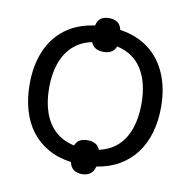

<svg xmlns="http://www.w3.org/2000/svg" viewBox="-89 -859 999 1004"><g transform="rotate(10 410.5 -357.0)"><path d="M411.1 57.6Q384.3 57.6 366.9 45.2Q349.6 32.7 343.8 5.4Q273.4 -4.4 220.5 -34.7Q167.5 -64.9 131.8 -112.3Q96.2 -159.7 78.4 -222.4Q60.5 -285.2 60.5 -358.9Q60.5 -458 92.5 -534.4Q124.5 -610.8 187.7 -658.9Q251 -707 344.2 -719.7Q350.6 -748.5 367.9 -759.5Q385.3 -770.5 411.1 -770.5Q436.5 -770.5 453.9 -759.5Q471.2 -748.5 478 -719.7Q568.4 -706.5 630.9 -658.4Q693.4 -610.4 725.8 -533.7Q758.3 -457 758.3 -357.9Q758.3 -284.2 740.2 -222.4Q722.2 -160.6 686.8 -113.3Q651.4 -65.9 599.1 -35.4Q546.9 -4.9 479 5.4Q472.2 32.7 454.6 45.2Q437 57.6 411.1 57.6ZM344.7 -83Q353.5 -104.5 370.1 -113.3Q386.7 -122.1 411.1 -122.1Q434.1 -122.1 450.9 -113Q467.8 -104 476.6 -83Q536.1 -96.2 575.4 -132.6Q614.7 -168.9 634.5 -226.3Q654.3 -283.7 654.3 -357.9Q654.3 -470.2 609.9 -541.3Q565.4 -612.3 477.1 -631.8Q469.2 -610.4 451.9 -600.8Q434.6 -591.3 411.1 -591.3Q386.2 -591.3 369.6 -600.8Q353 -610.4 344.2 -631.3Q284.7 -619.1 244.6 -582.5Q204.6 -545.9 184.3 -489Q164.1 -432.1 164.1 -357.9Q164.1 -283.2 184.3 -225.8Q204.6 -168.5 244.6 -132.1Q284.7 -95.7 344.7 -83Z"/></g></svg>

Font: Open Sans Medium
Style: Regular
Weight: 500
Designer: Monotype Design Team
Foundry: Monotype Imaging Inc.
Version: Version 3.000